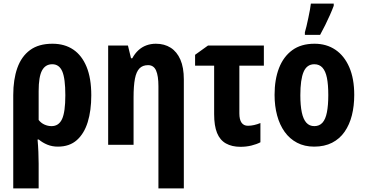

<svg xmlns="http://www.w3.org/2000/svg" viewBox="-20 -798 2016 1058"><path d="M483 -273Q483 -189 463.5 -125.5Q444 -62 403.5 -26Q363 10 299 10Q267 10 240.5 -1Q214 -12 194 -29H187Q190 4 191.5 39.5Q193 75 193 104V240H53V-274Q53 -360 75.5 -423.5Q98 -487 145.5 -522Q193 -557 269 -557Q336 -557 383.5 -525Q431 -493 457 -430Q483 -367 483 -273ZM268 -444Q230 -444 211.5 -409.5Q193 -375 193 -296V-137Q206 -120 225 -111.5Q244 -103 264 -103Q304 -103 322 -142Q340 -181 340 -273Q340 -366 323 -405Q306 -444 268 -444Z M839 -557Q886 -557 920.5 -535Q955 -513 974 -469.5Q993 -426 993 -360V240H853V-323Q853 -380 840 -409.5Q827 -439 796 -439Q766 -439 748.5 -421Q731 -403 723.5 -364Q716 -325 716 -261V0H576V-547H685L702 -477H709Q723 -503 742.5 -521Q762 -539 786.5 -548Q811 -557 839 -557Z M1434 -547V-436H1299V-173Q1299 -139 1311 -122Q1323 -105 1346 -105Q1363 -105 1380.5 -109Q1398 -113 1415 -120V-14Q1394 -3 1365.5 4Q1337 11 1305 11Q1258 11 1225 -7.5Q1192 -26 1176 -65.5Q1160 -105 1160 -169V-436H1055V-496L1126 -547Z M1932 -275Q1932 -214 1919 -162.5Q1906 -111 1879 -72Q1852 -33 1810 -11.5Q1768 10 1711 10Q1658 10 1617 -11.5Q1576 -33 1548.5 -71.5Q1521 -110 1507 -162Q1493 -214 1493 -275Q1493 -360 1517.5 -423Q1542 -486 1590.5 -521.5Q1639 -557 1713 -557Q1779 -557 1828 -524Q1877 -491 1904.5 -428Q1932 -365 1932 -275ZM1635 -273Q1635 -217 1643 -179Q1651 -141 1668 -122Q1685 -103 1712 -103Q1740 -103 1757 -122Q1774 -141 1781.5 -179.5Q1789 -218 1789 -274Q1789 -332 1781.5 -369Q1774 -406 1757 -425Q1740 -444 1712 -444Q1671 -444 1653 -402Q1635 -360 1635 -273ZM1660 -620Q1664 -633 1669 -654Q1674 -675 1679 -699Q1684 -723 1688 -744.5Q1692 -766 1693 -778H1819V-766Q1810 -742 1798 -715Q1786 -688 1772.5 -660.5Q1759 -633 1744 -606H1660Z"/></svg>

Font: Noto Sans Display Condensed
Style: Bold
Weight: 700
Width: 3
Designer: Monotype Design Team
Foundry: Monotype Imaging Inc.
Version: Version 2.003